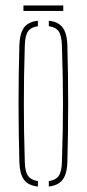

<svg xmlns="http://www.w3.org/2000/svg" viewBox="-20 -680 318 704"><path d="M51 -85Q49.5 -138.5 48.8 -192.2Q48 -246 48 -299.5Q48 -353 48.8 -406.8Q49.5 -460.5 51 -514Q52.5 -557 67.8 -578.5Q83 -600 119 -604V-584Q93.5 -580.5 82.8 -565Q72 -549.5 71 -514Q69 -450.5 68.2 -399Q67.5 -347.5 67.5 -299.5Q67.5 -251.5 68.2 -200Q69 -148.5 71 -85Q72 -50 83.2 -34.8Q94.5 -19.5 119 -16V4Q83 0 67.8 -21.2Q52.5 -42.5 51 -85ZM159 4V-16Q184 -19.5 195 -34.8Q206 -50 207 -85Q209 -148.5 210 -200Q211 -251.5 211 -299.5Q211 -347.5 210 -399Q209 -450.5 207 -514Q206 -549.5 195.2 -565Q184.5 -580.5 159 -584V-604Q183 -601.5 197.5 -591Q212 -580.5 219 -561.8Q226 -543 227 -514Q228.5 -460.5 229.2 -406.8Q230 -353 230 -299.5Q230 -246 229.2 -192.2Q228.5 -138.5 227 -85Q226 -57 219 -38.2Q212 -19.5 197.5 -9.2Q183 1 159 4ZM66 -660H212V-640H66Z"/></svg>

Font: Big Shoulders Stencil Display Thin Thin
Style: Regular
Weight: 250
Version: Version 2.001